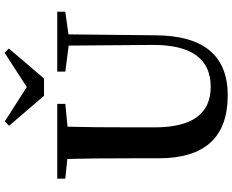

<svg xmlns="http://www.w3.org/2000/svg" viewBox="-110 -908 1036 857"><g transform="rotate(-90 408.5 -479.0)"><path d="M410 -801 276 -957 296 -976 449 -878 602 -977 621 -958 487 -801ZM785 -706 684 -692 680 -306Q679 19 412 19Q131 19 131 -289V-400Q131 -598 128 -697L40 -706V-742H374V-706L272 -696Q269 -599 269 -400V-307Q269 -57 450 -57Q638 -57 637 -317L634 -691L518 -706V-742H785Z"/></g></svg>

Font: Source Han Serif JP
Style: Bold
Weight: 700
Designer: Ryoko NISHIZUKA  (kana & ideographs); Frank Grießhammer (Latin, Greek & Cyrillic); Wenlong ZHANG  (bopomofo); Sandoll Co
Foundry: Adobe Systems Incorporated
Version: Version 1.000;PS 1;hotconv 16.6.53;makeotf.lib2.5.65590